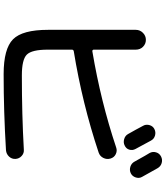

<svg xmlns="http://www.w3.org/2000/svg" viewBox="51 -919 898 1040"><g transform="rotate(90 500.0 -399.0)"><path d="M678.7 -786.1Q695.3 -794.9 714.4 -789.6Q733.4 -784.2 742.2 -766.6Q756.8 -739.3 787.1 -683.6Q795.9 -667 790.5 -649.9Q785.2 -632.8 767.6 -625Q752 -617.2 733.4 -622.6Q714.8 -627.9 706.1 -643.6Q698.2 -657.2 683.1 -684.6Q668 -711.9 661.1 -725.6Q652.3 -741.2 657.7 -759.8Q663.1 -778.3 678.7 -786.1ZM891.6 -802.7Q907.2 -774.4 938.5 -718.8Q947.3 -703.1 940.9 -684.6Q934.6 -666 918 -658.2Q901.4 -650.4 882.8 -656.2Q864.3 -662.1 855.5 -678.7Q816.4 -749 808.6 -760.7Q799.8 -777.3 805.2 -795.4Q810.5 -813.5 827.6 -822.3Q844.7 -831.1 863.3 -825.7Q881.8 -820.3 891.6 -802.7ZM381.8 30.3Q244.1 30.3 192.9 -20.5Q141.6 -71.3 141.6 -210V-685.5Q141.6 -708 157.7 -724.1Q173.8 -740.2 195.8 -740.2Q217.8 -740.2 233.4 -724.6Q249 -709 249 -685.5V-457Q249 -454.1 252 -451.7Q254.9 -449.2 257.8 -450.2Q530.3 -496.1 778.3 -579.1Q796.9 -585.9 814.9 -577.1Q833 -568.4 838.9 -548.3Q844.7 -528.3 835.4 -509.8Q826.2 -491.2 806.6 -484.4Q540 -395.5 257.8 -349.6Q249 -347.7 249 -339.8V-208Q249 -122.1 275.9 -95.2Q302.7 -68.4 388.7 -68.4Q601.6 -68.4 790 -79.1Q809.6 -81.1 824.7 -67.4Q839.8 -53.7 840.8 -33.7Q841.8 -13.7 828.1 1Q814.5 15.6 793.9 17.6Q584 30.3 381.8 30.3Z"/></g></svg>

Font: Rounded Mgen+ 1m medium
Style: Regular
Weight: 500
Designer: [Source Han Sans]
Ryoko NISHIZUKA  (kana & ideographs); Paul D. Hunt (Latin, Greek & Cyrillic); Wenlong ZHANG  (bopomofo
Version: Version 1.059.20150602